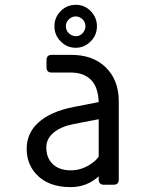

<svg xmlns="http://www.w3.org/2000/svg" viewBox="-20 -764 626 794"><path d="M410.2 0Q388.2 0 388.2 -21.5V-34.7Q338.9 9.8 272 9.8Q177.7 9.8 128.4 -45.4Q90.3 -87.9 90.3 -148.4Q90.3 -212.4 137.2 -255.9Q187.5 -302.7 285.6 -321.8L388.2 -341.8Q385.7 -402.8 357.9 -432.1Q327.1 -463.9 274.9 -463.9H194.3Q172.4 -463.9 172.4 -485.4V-515.6Q172.4 -537.1 194.3 -537.1H274.9Q364.3 -537.1 417 -485.8Q471.2 -433.1 471.2 -345.2V-21.5Q471.2 0 449.2 0ZM189 -95.7Q216.3 -59.6 272.5 -59.6Q321.3 -59.6 362.8 -90.8Q377.9 -101.6 388.2 -116.2V-271L284.7 -251Q233.4 -241.2 202.4 -216.1Q171.4 -190.9 171.4 -153.8Q171.4 -119.6 189 -95.7ZM293.5 -696.3Q276.4 -695.8 264.6 -684.1Q252.4 -671.9 252.4 -655.3Q252.4 -638.7 264.2 -627Q275.9 -615.2 293 -614.3Q310.5 -614.3 321.3 -626.5Q333 -639.2 333.5 -655.3Q333 -673.3 321.3 -684.1Q308.6 -695.8 293.5 -696.3ZM293.9 -744.1Q329.6 -744.1 355 -718.3Q380.9 -691.4 380.9 -655.8Q380.9 -618.7 355 -592.8Q328.6 -566.4 293 -566.4Q257.3 -566.4 231 -592.8Q205.1 -618.7 205.1 -655.8Q205.1 -691.9 231 -718.3Q256.8 -744.1 293.9 -744.1Z"/></svg>

Font: Simply Mono
Style: Book
Weight: 400
Designer: Wojciech Kalinowski "wmk69" (wmk69@o2.pl)
Foundry: Wojciech Kalinowski "wmk69" (wmk69@o2.pl)
Version: Version 1.0.0